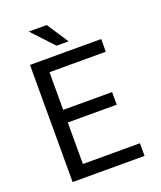

<svg xmlns="http://www.w3.org/2000/svg" viewBox="-160 -993 920 1095"><g transform="rotate(-20 300.0 -446.0)"><path d="M476.1 -328.6V-405.3H179.2V-633.8H521V-710.9H88.9V0H525.4V-76.7H179.2V-328.6ZM341.8 -762.2 256.3 -892.1H147.5L268.6 -762.2Z"/></g></svg>

Font: Roboto Mono
Style: Regular
Weight: 400
Monospace: yes
Designer: Google
Version: Version 3.000